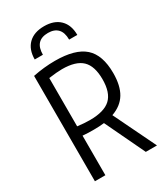

<svg xmlns="http://www.w3.org/2000/svg" viewBox="-232 -1062 1004 1160"><g transform="rotate(-30 269.5 -482.5)"><path d="M297 -277Q280 -275 262.5 -274Q245 -273 226 -273Q208 -273 186.5 -273.5Q165 -274 147 -276V0H74V-735Q113 -743 151.5 -747Q190 -751 228 -751Q369 -751 433 -694Q497 -637 497 -511Q497 -423 465 -370Q433 -317 365 -293L507 0H429ZM233 -335Q333 -335 377.5 -376.5Q422 -418 422 -511Q422 -603 379 -644.5Q336 -686 240 -686Q223 -686 199 -684Q175 -682 147 -678V-341Q195 -335 233 -335ZM367 -819Q367 -869 343.5 -893.5Q320 -918 276 -918Q184 -918 184 -819H127Q127 -888 166 -926.5Q205 -965 276 -965Q346 -965 385 -926.5Q424 -888 424 -819Z"/></g></svg>

Font: Encode Sans Compressed
Style: Regular
Weight: 400
Designer: Pablo Impallari, Andres Torresi
Foundry: Pablo Impallari, Andres Torresi
Version: Version 1.000; ttfautohint (v1.00) -l 8 -r 50 -G 200 -x 14 -